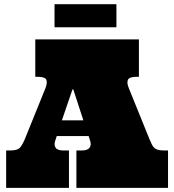

<svg xmlns="http://www.w3.org/2000/svg" viewBox="-20 -910 844 930"><path d="M409.2 -251H254.9L248 -230Q240.2 -209 249 -195.1Q257.8 -181.2 286.1 -181.2H314V0H9.8V-181.2H29.8Q64.9 -181.2 76.9 -195.1Q88.9 -209 100.1 -235.8L200.2 -482.9Q210.9 -511.2 203.9 -524.7Q196.8 -538.1 161.1 -538.1H150.9V-719.2H652.8V-538.1H643.1Q606.9 -538.1 599.9 -523.9Q592.8 -509.8 604 -482.9L704.1 -235.8Q710 -222.2 714.6 -212.2Q719.2 -202.1 726.1 -195.1Q732.9 -188 744.4 -184.6Q755.9 -181.2 773.9 -181.2H793.9V0H350.1V-181.2H377Q404.8 -181.2 414.3 -195.1Q423.8 -209 416 -230ZM279.8 -327.1H383.8L335 -477.1H331.1ZM244.1 -889.6H543.9V-777.8H244.1Z"/></svg>

Font: Ultra
Style: Regular
Weight: 400
Designer: Astigmatic (AOETI)
Foundry: Astigmatic (AOETI)
Version: Version 1.000